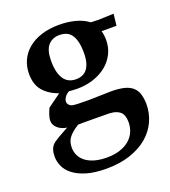

<svg xmlns="http://www.w3.org/2000/svg" viewBox="-135 -575 826 934"><g transform="rotate(-20 278.0 -108.5)"><path d="M96.7 -113.8 164.6 -163.1Q113.8 -181.6 86.4 -214.4Q59.1 -247.1 59.1 -301.8Q59.1 -339.4 73.7 -371.3Q88.4 -403.3 116.5 -426.8Q144.5 -450.2 185.1 -463.4Q225.6 -476.6 277.3 -476.6Q323.2 -476.6 362.1 -466.1Q400.9 -455.6 427.2 -435.1Q456.1 -433.6 466.3 -433.6Q481 -433.6 545.9 -436.5L539.1 -376.5H461.9Q468.3 -354 468.3 -329.1Q468.3 -290.5 452.1 -258.3Q436 -226.1 407.5 -202.9Q378.9 -179.7 339.8 -166.7Q300.8 -153.8 254.9 -153.8Q247.1 -153.8 236.6 -154.5Q226.1 -155.3 212.4 -156.2Q197.3 -147.5 189.5 -135.5Q181.6 -123.5 181.6 -113.3Q181.6 -104.5 188.2 -96.7Q194.8 -88.9 206.5 -86.4Q220.7 -83 287.1 -83L407.2 -85.9Q446.3 -85.4 472.4 -78.9Q498.5 -72.3 514.6 -58.3Q530.8 -44.4 537.8 -22.9Q544.9 -1.5 545.9 29.3Q545.9 78.1 526.4 120.4Q506.8 162.6 470 193.6Q433.1 224.6 379.4 242.4Q325.7 260.3 257.3 260.3Q195.8 260.3 154.1 247.6Q112.3 234.9 86.7 214.8Q61 194.8 49.8 169.7Q38.6 144.5 38.6 120.1Q38.6 101.1 42 88.4Q45.4 75.7 52 66.7Q58.6 57.6 68.8 50.5Q79.1 43.5 92.3 35.6Q116.2 22 129.2 14.9Q142.1 7.8 144.5 6.8Q131.8 5.4 119.9 0.5Q107.9 -4.4 98.6 -12Q89.4 -19.5 83.7 -29.8Q78.1 -40 78.1 -52.2Q78.1 -59.6 80.1 -68.4Q82 -77.1 85 -85.7Q87.9 -94.2 91.1 -101.6Q94.2 -108.9 96.7 -113.8ZM181.6 -324.2Q181.6 -290 188 -266.1Q194.3 -242.2 205.6 -227.3Q216.8 -212.4 232.4 -205.8Q248 -199.2 266.1 -199.2Q283.7 -199.2 298.3 -205.1Q313 -210.9 323.2 -223.9Q333.5 -236.8 339.4 -257.1Q345.2 -277.3 345.2 -306.2Q345.2 -341.3 339.4 -364.7Q333.5 -388.2 322.8 -402.6Q312 -417 296.6 -423.1Q281.2 -429.2 262.2 -429.2Q225.1 -429.2 203.4 -404.3Q181.6 -379.4 181.6 -324.2ZM198.7 11.7Q178.2 24.9 165.3 36.1Q152.3 47.4 145 58.3Q137.7 69.3 134.8 80.8Q131.8 92.3 131.8 106Q131.8 127.9 140.6 146.7Q149.4 165.5 167.5 179.7Q185.5 193.8 212.9 201.9Q240.2 210 277.3 210Q315.4 210 344.7 200.4Q374 190.9 393.8 174.1Q413.6 157.2 423.8 134Q434.1 110.8 434.1 84Q434.1 46.4 416 30.3Q397.9 14.2 362.8 12.2Q350.1 11.7 320.3 11.7Q290.5 11.7 243.2 11.2Q234.9 11.2 223.6 11.2Q212.4 11.2 198.7 11.7Z"/></g></svg>

Font: XB Kayhan
Style: Bold
Weight: 700
Designer: Behnam
Foundry: Irmug
Version: Version 7.300 2009